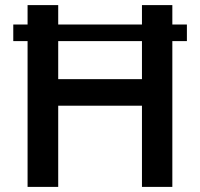

<svg xmlns="http://www.w3.org/2000/svg" viewBox="-20 -732 784 752"><path d="M655 -571V0H536V-318H208V0H88V-571H32V-636H88V-712H208V-636H536V-712H655V-636H712V-571ZM208 -571V-422H536V-571Z"/></svg>

Font: CST
Style: Medium
Weight: 500
Version: Version 1.00